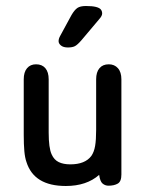

<svg xmlns="http://www.w3.org/2000/svg" viewBox="-20 -609 485 639"><path d="M310 -27Q313 -5 321.5 2Q330 9 341 9Q360 9 372 2Q384 -5 384 -28V-345Q384 -369 372.5 -382Q361 -395 342 -395Q322 -395 311 -382Q300 -369 300 -345V-177Q300 -143 296.5 -123Q293 -103 284 -90Q263 -62 214 -62Q191 -62 175.5 -69.5Q160 -77 152 -95Q142 -116 142 -168V-345Q142 -369 131 -382Q120 -395 100 -395Q81 -395 70 -382Q59 -369 59 -345V-161Q59 -128 61 -106Q63 -84 68 -70Q93 10 199 10Q268 10 310 -27ZM320 -564Q320 -572 315.5 -577.5Q311 -583 299 -586Q287 -589 266 -589Q247 -589 237.5 -582.5Q228 -576 218 -559L180 -489Q175 -480 175 -472Q175 -464 183 -457.5Q191 -451 206 -451Q221 -451 229.5 -455.5Q238 -460 251 -475L310 -545Q320 -556 320 -564Z"/></svg>

Font: Beiruti Medium
Style: Regular
Weight: 500
Designer: Arlette Boutros
Foundry: Boutros
Version: Version 1.41